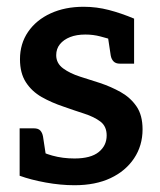

<svg xmlns="http://www.w3.org/2000/svg" viewBox="-20 -539 472 567"><path d="M200 8Q159 8 115 0Q71 -8 38 -20V-100L92 -98Q104 -88 134.5 -79.5Q165 -71 200 -71Q248 -71 271.5 -90Q295 -109 295 -139Q295 -166 276.5 -180Q258 -194 228.5 -203.5Q199 -213 168 -224Q132 -236 103 -252.5Q74 -269 56.5 -296Q39 -323 39 -364Q39 -410 63 -445Q87 -480 129.5 -499.5Q172 -519 227 -519Q265 -519 301.5 -509.5Q338 -500 376 -484V-423L316 -420Q297 -426 276 -431.5Q255 -437 232 -437Q206 -437 187 -429.5Q168 -422 157 -408.5Q146 -395 146 -376Q146 -352 166.5 -337Q187 -322 217 -312.5Q247 -303 275 -294Q308 -283 336.5 -267Q365 -251 383 -225Q401 -199 401 -157Q401 -109 376 -71.5Q351 -34 306.5 -13Q262 8 200 8ZM296 -448 376 -429V-351H334Q322 -351 315.5 -357.5Q309 -364 307 -375ZM118 -64 38 -82V-160H80Q93 -160 99 -153.5Q105 -147 107 -136Z"/></svg>

Font: Aleo SemiBold
Style: Regular
Weight: 600
Designer: Alessio Laiso
Foundry: Alessio Laiso
Version: Version 2.001;gftools[0.9.29]